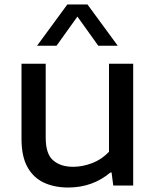

<svg xmlns="http://www.w3.org/2000/svg" viewBox="-20 -828 698 857"><path d="M284 9Q222.5 9 175.5 -13Q128.5 -35 102.2 -82.8Q76 -130.5 76 -208V-543.5H184V-213.5Q184 -140.5 217.5 -112Q251 -83.5 306 -83.5Q348.5 -83.5 391.5 -100Q434.5 -116.5 466.5 -150.5V-543.5H574.5V0H485.5L478 -58H472.5Q393.5 9 284 9ZM145.5 -624 280.5 -808H370.5L505.5 -624H418.5L325.5 -754L232.5 -624Z"/></svg>

Font: Encode Sans Expanded Medium
Style: Regular
Weight: 500
Width: 7
Designer: Multiple Designers
Foundry: Impallari Type
Version: Version 3.000; ttfautohint (v1.8.3) -l 8 -r 50 -G 200 -x 14 